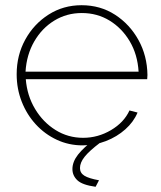

<svg xmlns="http://www.w3.org/2000/svg" viewBox="-20 -548 619 737"><path d="M297 10Q244 10 198 -11.5Q152 -33 117.5 -70.5Q83 -108 63.5 -157.5Q44 -207 44 -263Q44 -336 77 -396Q110 -456 166.5 -492Q223 -528 293 -528Q365 -528 421.5 -491.5Q478 -455 511.5 -394.5Q545 -334 546 -260Q546 -256 545.5 -252Q545 -248 545 -244H79Q84 -181 114.5 -130Q145 -79 193 -49Q241 -19 299 -19Q356 -19 406 -48.5Q456 -78 477 -124L508 -116Q493 -80 461 -51.5Q429 -23 386.5 -6.5Q344 10 297 10ZM78 -273H512Q508 -339 478 -389.5Q448 -440 400.5 -469Q353 -498 294 -498Q236 -498 188.5 -469Q141 -440 111.5 -389Q82 -338 78 -273ZM258 101Q258 73 279.5 45.5Q301 18 343 -13H352L364 0Q323 31 305 53.5Q287 76 287 97Q287 116 304 126.5Q321 137 360 144L347 169Q296 162 277 144Q258 126 258 101Z"/></svg>

Font: Raleway ExtraLight
Style: Regular
Weight: 200
Designer: Matt McInerney, Pablo Impallari, Rodrigo Fuenzalida
Foundry: Matt McInerney, Pablo Impallari, Rodrigo Fuenzalida
Version: Version 4.026